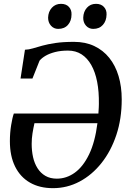

<svg xmlns="http://www.w3.org/2000/svg" viewBox="-20 -969 679 1000"><path d="M87 -560 110 -710Q130 -710.5 151.2 -717Q172.5 -723.5 200.5 -731.2Q228.5 -739 268.5 -745Q308.5 -751 365.5 -751Q425 -751 471 -729.2Q517 -707.5 549 -667.8Q581 -628 597.5 -573Q614 -518 614 -451Q614 -350.5 586 -266.2Q558 -182 508.5 -119.8Q459 -57.5 394.2 -23.2Q329.5 11 256 11Q186.5 11 136.2 -17.8Q86 -46.5 58.8 -101.2Q31.5 -156 31.5 -234Q31.5 -277 38 -317Q44.5 -357 52 -377.5H492.5Q493 -385.5 493.5 -393.8Q494 -402 494.5 -410.5Q495 -419 495 -427.5Q496 -491.5 486 -542.8Q476 -594 455.5 -630.2Q435 -666.5 404.8 -686Q374.5 -705.5 334 -705.5Q296.5 -705.5 267.2 -698Q238 -690.5 217.8 -678.8Q197.5 -667 186 -653L149 -560ZM487.5 -327.5H159.5Q153.5 -301 149.2 -274.2Q145 -247.5 145 -219.5Q145 -183 152.2 -150.5Q159.5 -118 175.5 -92.8Q191.5 -67.5 216.5 -53Q241.5 -38.5 276 -38.5Q326.5 -38.5 369.8 -69.8Q413 -101 444 -165Q475 -229 487.5 -327.5ZM283 -818.5Q260.5 -818.5 245.5 -835.2Q230.5 -852 230.5 -877Q231.5 -908.5 250.2 -928.8Q269 -949 297.5 -949Q324.5 -949 339 -933Q353.5 -917 352.5 -893.5Q352.5 -860.5 334 -839.5Q315.5 -818.5 283 -818.5ZM465.5 -818.5Q443 -818.5 428 -835.2Q413 -852 413.5 -877Q414.5 -908.5 432.8 -928.8Q451 -949 480 -949Q506.5 -949 521.2 -933Q536 -917 535 -893.5Q534.5 -860.5 516 -839.5Q497.5 -818.5 465.5 -818.5Z"/></svg>

Font: Merriweather 36pt Medium
Style: Italic
Weight: 500
Italic angle: -7.8°
Version: Version 2.101